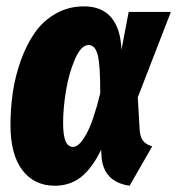

<svg xmlns="http://www.w3.org/2000/svg" viewBox="-20 -571 562 609"><path d="M246.1 -550.8Q303.2 -550.8 333 -515.4Q362.8 -480 365.2 -413.1L388.2 -533.2H522L417 -262.2L422.9 -160.2Q424.3 -135.7 434.3 -123.8Q444.3 -111.8 462.9 -106.9L391.1 18.1Q306.2 5.9 301.8 -78.1L300.8 -96.2Q273.4 -39.1 238.3 -10.5Q203.1 18.1 153.8 18.1Q88.4 18.1 50.8 -31.5Q13.2 -81.1 13.2 -174.8Q13.2 -227.5 20.8 -278.6Q28.3 -329.6 46.1 -379.4Q64 -429.2 90.1 -466.8Q116.2 -504.4 156.5 -527.6Q196.8 -550.8 246.1 -550.8ZM261.2 -428.2Q236.8 -428.2 217.3 -382.3Q197.8 -336.4 189 -281.5Q180.2 -226.6 180.2 -182.1Q180.2 -141.1 188 -123Q195.8 -105 211.9 -105Q231.4 -105 253.9 -145.8Q276.4 -186.5 297.9 -274.9Q298.3 -362.3 290.3 -395.3Q282.2 -428.2 261.2 -428.2Z"/></svg>

Font: Fira Sans Compressed ExtraBold
Style: Italic
Weight: 800
Width: 3
Italic angle: -8°
Designer: Carrois Corporate & Edenspiekermann AG
Foundry: Carrois Corporate GbR & Edenspiekermann AG
Version: Version 4.203;PS 004.203;hotconv 1.0.88;makeotf.lib2.5.64775